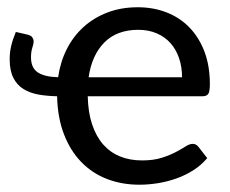

<svg xmlns="http://www.w3.org/2000/svg" viewBox="-20 -505 638 532"><path d="M361.8 -484.9Q404.8 -484.9 441.4 -470.7Q478 -456.5 504.6 -429.2Q531.2 -401.9 546.4 -362.3Q561.5 -322.8 561.5 -271.5Q561.5 -251.5 557.1 -244.9Q552.7 -238.3 541 -238.3H223.1Q224.1 -193.4 235.4 -159.9Q246.6 -126.5 266.1 -104.5Q285.6 -82.5 312.7 -71.5Q339.8 -60.5 373.5 -60.5Q404.8 -60.5 427.5 -67.6Q450.2 -74.7 466.8 -83.5Q483.4 -92.3 494.4 -99.4Q505.4 -106.4 513.7 -106.4Q519 -106.4 522.9 -104.2Q526.9 -102.1 529.8 -98.1L554.2 -66.9Q538.1 -47.9 516.6 -33.9Q495.1 -20 470.2 -11Q445.3 -2 418.7 2.4Q392.1 6.8 366.2 6.8Q317.9 6.8 276.6 -9Q235.4 -24.9 205.1 -56.2Q174.8 -87.4 157.2 -133.1Q139.6 -178.7 138.2 -238.3Q110.8 -238.8 87.2 -242.9Q63.5 -247.1 45.4 -258.1Q27.3 -269 17.1 -289.1Q6.8 -309.1 6.8 -341.3Q6.8 -359.9 11 -377.7Q15.1 -395.5 23.9 -416.5L55.7 -409.2Q66.4 -406.7 69.8 -401.1Q73.2 -395.5 73.2 -390.1Q73.2 -383.8 69.6 -372.8Q65.9 -361.8 65.9 -346.2Q65.9 -316.9 84.7 -304.4Q103.5 -292 141.1 -291Q147 -333 164.8 -368.4Q182.6 -403.8 210.9 -429.7Q239.3 -455.6 277.3 -470.2Q315.4 -484.9 361.8 -484.9ZM363.3 -422.4Q303.7 -422.4 269 -387.2Q234.4 -352.1 225.6 -291H484.4Q484.4 -319.8 476.1 -344Q467.8 -368.2 452.4 -385.5Q437 -402.8 414.3 -412.6Q391.6 -422.4 363.3 -422.4Z"/></svg>

Font: Carlito
Style: Regular
Weight: 400
Designer: Lukasz Dziedzic
Foundry: tyPoland Lukasz Dziedzic
Version: Version 1.103; Beta1; all basic design good, some composites